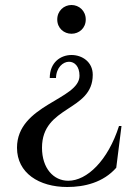

<svg xmlns="http://www.w3.org/2000/svg" viewBox="-20 -548 555 768"><path d="M266 -328C223 -328 179 -299 179 -236H204C205 -278 232 -301 256 -301C278 -301 298 -283 298 -245C298 -149 48 -130 48 43C48 144 136 200 249 200C318 200 393 182 445 123L466 -44H456C412 94 328 175 253 175C194 175 148 125 148 43C148 -127 351 -101 351 -249C351 -300 309 -328 266 -328ZM266 -528C236 -528 209 -505 209 -470C209 -435 236 -413 266 -413C296 -413 323 -435 323 -470C323 -505 296 -528 266 -528Z"/></svg>

Font: Sprat Condesed
Style: Regular
Weight: 400
Width: 3
Designer: Ethan Nakache
Foundry: Collletttivo
Version: Version 2.000;Glyphs 3.2 (3217)